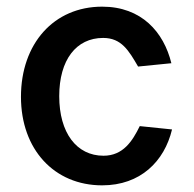

<svg xmlns="http://www.w3.org/2000/svg" viewBox="-20 -547 583 577"><path d="M287 -527C142 -527 43 -416 43 -256C43 -98 143 10 287 10C402 10 474 -62 497 -158L400 -168C378 -123 350 -79 291 -79C210 -79 158 -148 158 -258C158 -367 209 -433 290 -433C345 -433 367 -395 395 -347L495 -357C472 -451 405 -527 287 -527Z"/></svg>

Font: United Sans SemiBold
Style: Regular
Weight: 600
Designer: Pablo Impallari, Rodrigo Fuenzalida (Modified by Dan O. Williams)
Version: Version 1.000;PS 001.000;hotconv 1.0.88;makeotf.lib2.5.64775